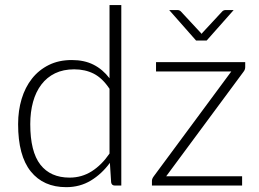

<svg xmlns="http://www.w3.org/2000/svg" viewBox="-20 -748 1044 774"><path d="M53 0ZM443 0Q430 0 428 -13L423 -91.5Q390 -46.5 346 -20Q302 6.5 247 6.5Q155 6.5 104 -57Q53 -120.5 53 -247.5Q53 -302 67.2 -349.2Q81.5 -396.5 109 -431.2Q136.5 -466 176.8 -486Q217 -506 269.5 -506Q320 -506 357 -487.2Q394 -468.5 421.5 -432.5V-727.5H469V0ZM260.5 -32Q309.5 -32 349.8 -57.5Q390 -83 421.5 -129V-390Q393 -433 358.2 -450.8Q323.5 -468.5 279 -468.5Q235 -468.5 202 -452.5Q169 -436.5 146.8 -407.2Q124.5 -378 113.2 -337.2Q102 -296.5 102 -247.5Q102 -136.5 142.8 -84.2Q183.5 -32 260.5 -32ZM968.5 -477.5Q968.5 -467 961.5 -458.5L650 -37.5H956V0H592.5V-19Q592.5 -27.5 600 -37.5L912.5 -460H609V-497.5H968.5ZM813 -584.5H770.5L662 -707.5H695.5Q703.5 -707.5 709 -702L787 -618Q788 -616.5 789.8 -615Q791.5 -613.5 792.5 -611.5L798 -618L876 -702Q881.5 -707.5 889.5 -707.5H922Z"/></svg>

Font: Lato Light
Style: Regular
Weight: 300
Designer: Lukasz Dziedzic
Foundry: tyPoland Lukasz Dziedzic
Version: Version 2.007; 2014-02-27